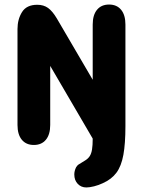

<svg xmlns="http://www.w3.org/2000/svg" viewBox="-20 -627 629 845"><path d="M201 -337 388 -17Q388 13 385 31Q382 49 375 60Q368 71 355 79Q330 94 325 97.5Q320 101 315 109Q307 125 307 141Q307 166 322 182Q337 198 360 198Q374 198 394 193Q414 188 433 179Q471 162 492.5 133Q514 104 523 54.5Q532 5 532 -72V-519Q532 -561 513 -584Q494 -607 460 -607Q426 -607 407 -584Q388 -561 388 -519V-276L230 -546Q211 -578 191.5 -592Q172 -606 144 -606Q97 -606 77 -574Q57 -542 57 -499V-77Q57 -35 76 -12Q95 11 129 11Q163 11 182 -12Q201 -35 201 -77Z"/></svg>

Font: Beiruti Black
Style: Regular
Weight: 900
Designer: Arlette Boutros
Foundry: Boutros
Version: Version 1.41